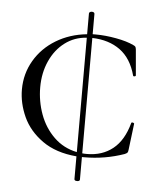

<svg xmlns="http://www.w3.org/2000/svg" viewBox="-50 -613 638 766"><g transform="rotate(5 269.0 -230.0)"><path d="M487 -143Q489 -143 491.5 -141.5Q494 -140 494 -139L481 -33Q480 -25 478 -22Q476 -19 467 -15Q390 12 307 12H298V102Q298 109 287 109Q276 109 276 102V11Q193 4 139 -34.5Q85 -73 60.5 -127Q36 -181 36 -236Q36 -299 67 -352Q98 -405 152.5 -438Q207 -471 276 -478V-561Q276 -565 279.5 -567Q283 -569 287 -569Q292 -569 295 -567Q298 -565 298 -561V-480H311Q349 -480 392.5 -472Q436 -464 463 -451Q470 -448 472 -445Q474 -442 475 -434L484 -331Q484 -328 479 -327Q474 -326 473 -330Q455 -397 410 -430Q365 -463 298 -465V-3Q304 -2 317 -2Q378 -2 420.5 -36Q463 -70 482 -140Q482 -143 487 -143ZM276 -6V-464Q227 -461 189 -432.5Q151 -404 129.5 -356.5Q108 -309 108 -251Q108 -195 127 -143Q146 -91 184 -54Q222 -17 276 -6Z"/></g></svg>

Font: Cormorant Garamond
Style: Regular
Weight: 400
Designer: Christian Thalmann (Catharsis Fonts)
Version: Version 3.000